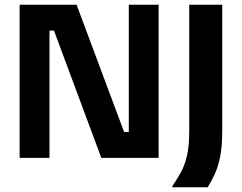

<svg xmlns="http://www.w3.org/2000/svg" viewBox="-20 -670 1028 815"><path d="M190 0H63.3V-650H305L506.7 -110H526.7V-650H653.3V0H410L209.2 -540H190ZM861.7 125H711.7V120Q731.7 90.8 747.9 61.3Q764.2 31.7 773.8 -9.6Q783.3 -50.8 783.3 -115V-650H923.3V-115Q923.3 -47.5 914.2 -3.3Q905 40.8 890.8 70.8Q876.7 100.8 861.7 125Z"/></svg>

Font: Familjen Grotesk Variable
Style: Regular
Weight: 400
Designer: Anders Wikstroem, Jonas Baeckman, Matilda Gysing, Kristian Moeller
Foundry: Familjen STHLM AB
Version: Version 2.000